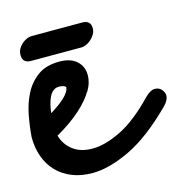

<svg xmlns="http://www.w3.org/2000/svg" viewBox="-136 -604 729 748"><g transform="rotate(-15 228.5 -229.5)"><path d="M11 -186Q22 -192 32 -197.5Q42 -203 52 -208Q50 -197 49.5 -185Q49 -173 48 -162ZM108 -300Q94 -300 84.5 -292.5Q75 -285 68.5 -272Q62 -259 58 -242.5Q54 -226 52 -208Q132 -257 135 -290Q133 -295 125 -297.5Q117 -300 108 -300ZM208 -252Q190 -221 152 -186.5Q114 -152 53 -117Q64 -79 94.5 -56Q125 -33 173 -33Q223 -33 287.5 -64.5Q352 -96 427 -174Q448 -195 466 -195Q483 -195 493 -183Q503 -171 503 -159Q503 -140 483 -120Q385 -22 300 18.5Q215 59 148 59Q102 59 66 44.5Q30 30 5 4Q-20 -22 -33 -58Q-46 -94 -46 -137Q-43 -178 -34.5 -223.5Q-26 -269 -6.5 -307Q13 -345 46.5 -369.5Q80 -394 134 -394Q179 -394 203.5 -372Q228 -350 228 -314Q228 -300 223.5 -284.5Q219 -269 209 -252ZM29 -425Q-5 -425 -5 -457Q-5 -472 1.5 -483Q8 -494 17.5 -502Q27 -510 37.5 -514Q48 -518 55 -518H260Q294 -518 294 -486Q294 -473 287.5 -462Q281 -451 271.5 -442.5Q262 -434 251.5 -429.5Q241 -425 234 -425Z"/></g></svg>

Font: Discipuli Britannica Bold
Style: Regular
Weight: 700
Designer: Peter Wiegel
Foundry: Peter Wiegel
Version: Version 0.001 2009